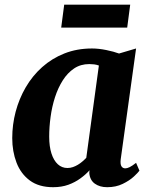

<svg xmlns="http://www.w3.org/2000/svg" viewBox="-20 -770 622 800"><path d="M483 -106.5Q480.5 -86 486 -77.2Q491.5 -68.5 502 -68.5Q509.5 -68.5 520 -73.5Q530.5 -78.5 547 -91.5L561 -59Q555.5 -51 537.5 -34.2Q519.5 -17.5 491.2 -3.8Q463 10 426.5 10Q395.5 10 375 -4.8Q354.5 -19.5 352 -49.5L353 -60.5Q337.5 -43 315.2 -26.8Q293 -10.5 264.8 -0.2Q236.5 10 201.5 10Q142 10 104.2 -18Q66.5 -46 48.8 -92.5Q31 -139 31 -194.5Q31 -250.5 45.2 -304.5Q59.5 -358.5 87.2 -406.2Q115 -454 155.5 -490.2Q196 -526.5 248.2 -547.2Q300.5 -568 363.5 -568Q391 -568 422.8 -561.5Q454.5 -555 476 -547L547 -568ZM392 -497Q382.5 -500.5 372.2 -501.8Q362 -503 352 -503Q316 -503 288.8 -484.8Q261.5 -466.5 241.8 -435.5Q222 -404.5 209.2 -365Q196.5 -325.5 190.8 -283.2Q185 -241 185 -200.5Q185 -159.5 194.5 -130.2Q204 -101 221 -85.5Q238 -70 261 -70Q273 -70 283.8 -73.8Q294.5 -77.5 304.5 -83.5Q314.5 -89.5 323.2 -97Q332 -104.5 339.5 -112.5ZM247.5 -750.5H522.5L510 -655H235Z"/></svg>

Font: Merriweather ExtraBold
Style: Italic
Weight: 800
Italic angle: -7.8°
Version: Version 2.101